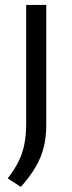

<svg xmlns="http://www.w3.org/2000/svg" viewBox="-20 -615 292 774"><path d="M64 138.5 11 104Q38 69.5 54.2 37Q70.5 4.5 78 -32.5Q85.5 -69.5 85.5 -117.5V-595H166.5V-111.5Q166.5 -61.5 156 -20.2Q145.5 21 123 59.2Q100.5 97.5 64 138.5Z"/></svg>

Font: Encode Sans SC Condensed Thin
Style: Regular
Weight: 400
Version: Version 3.002